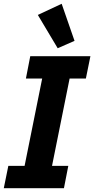

<svg xmlns="http://www.w3.org/2000/svg" viewBox="-24 -995 498 1015"><path d="M314 0H-4L20 -118H106L199 -580H113L136 -698H454L430 -580H344L251 -118H337ZM281 -740 176 -916 302 -975 370 -779Z"/></svg>

Font: IBM Plex Sans Var
Style: Italic
Weight: 400
Italic angle: -11.31°
Designer: Mike Abbink, Paul van der Laan, Pieter van Rosmalen
Foundry: Bold Monday
Version: Version 1.001